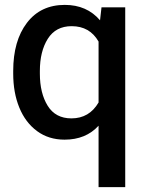

<svg xmlns="http://www.w3.org/2000/svg" viewBox="-20 -561 595 785"><path d="M245 -541Q335 -541 389 -478L395 -531H492V204H383V-47Q331 10 244 10Q179 10 131.5 -25Q84 -60 59 -121Q34 -182 34 -260V-271Q34 -394 90 -467.5Q146 -541 245 -541ZM272 -77Q345 -77 383 -142V-391Q347 -454 273 -454Q208 -454 175.5 -402.5Q143 -351 143 -271V-260Q143 -180 175 -128.5Q207 -77 272 -77Z"/></svg>

Font: Freesentation 6 SemiBold
Style: Regular
Weight: 600
Designer: glyphs from Roboto by Christian Robertson / Hangul glyphs from Noto Sans CJK(Source Han Sans) by Jang Soo-young and Kang
Foundry: PT&
Version: Version 2.001